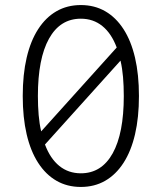

<svg xmlns="http://www.w3.org/2000/svg" viewBox="-20 -730 640 760"><path d="M300 10Q354 10 396.5 -14.5Q439 -39 469 -85.5Q499 -132 514.5 -198.5Q530 -265 530 -350Q530 -435 514.5 -501.5Q499 -568 469 -614.5Q439 -661 396.5 -685.5Q354 -710 300 -710Q246 -710 203.5 -685.5Q161 -661 131 -614.5Q101 -568 85.5 -501.5Q70 -435 70 -350Q70 -265 85.5 -198.5Q101 -132 131 -85.5Q161 -39 203.5 -14.5Q246 10 300 10ZM143 -210Q136 -240 133 -275Q130 -310 130 -350Q130 -498 174 -577Q218 -656 300 -656Q349 -656 385 -627Q421 -598 442 -542ZM300 -44Q251 -44 215 -73Q179 -102 158 -158L457 -490Q464 -460 467 -425Q470 -390 470 -350Q470 -202 426 -123Q382 -44 300 -44Z"/></svg>

Font: CommitMonoV142 ExtLt
Style: Regular
Weight: 200
Monospace: yes
Designer: Eigil Nikolajsen
Foundry: Eigil Nikolajsen
Version: Version 1.142